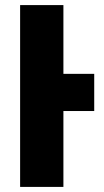

<svg xmlns="http://www.w3.org/2000/svg" viewBox="-20 -734 410 754"><path d="M59 0V-714H229V-444H350V-298H229V0Z"/></svg>

Font: Noto Sans ExtraCondensed Black
Style: Regular
Weight: 900
Width: 2
Designer: Monotype Design Team
Foundry: Monotype Imaging Inc.
Version: Version 2.013; ttfautohint (v1.8.4.7-5d5b)